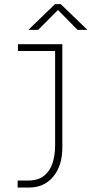

<svg xmlns="http://www.w3.org/2000/svg" viewBox="-20 -708 440 904"><path d="M63 175V142H113Q159.5 142 187.2 119.8Q215 97.5 227.2 60Q239.5 22.5 239.5 -23V-468H64.5V-500H273.5V-13Q273.5 71.5 231 123.2Q188.5 175 117 175ZM113.5 -567.5 239 -688.5H266L391.5 -567.5H345L253 -661L160 -567.5Z"/></svg>

Font: Trispace SemiCondensed Thin
Style: Regular
Weight: 100
Width: 4
Designer: Tyler Finck
Foundry: Etcetera Type Company
Version: Version 1.210; ttfautohint (v1.8.3)